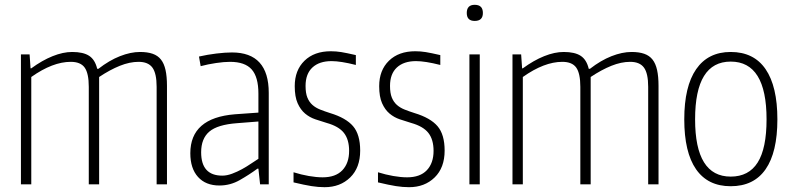

<svg xmlns="http://www.w3.org/2000/svg" viewBox="-20 -766 3294 798"><path d="M67 -540H103L107 -482H110Q155 -515 198.5 -532.5Q242 -550 280 -550Q326 -550 350.5 -534Q375 -518 384 -480H389Q434 -515 478.5 -532.5Q523 -550 562 -550Q593 -550 614.5 -542.5Q636 -535 649 -518.5Q662 -502 668 -475Q674 -448 674 -409V0H631V-405Q631 -461 613.5 -485Q596 -509 556 -509Q519 -509 478 -492.5Q437 -476 392 -446V0H349V-405Q349 -461 332 -485Q315 -509 274 -509Q199 -509 110 -446V0H67Z M892 5Q835 5 803 -30.5Q771 -66 771 -129Q771 -276 956 -291L1054 -298V-377Q1054 -446 1026 -477.5Q998 -509 936 -509Q911 -509 877.5 -504Q844 -499 814 -491L807 -531Q842 -539 879 -543.5Q916 -548 944 -548Q1097 -548 1097 -380V0H1061L1054 -65H1050Q1016 -40 976.5 -17.5Q937 5 892 5ZM904 -36Q923 -36 944.5 -44Q966 -52 986 -63Q1006 -74 1023.5 -86Q1041 -98 1054 -106V-261L965 -254Q884 -248 850 -219Q816 -190 816 -133Q816 -36 904 -36Z M1329 12Q1303 12 1274.5 7.5Q1246 3 1200 -8V-50Q1232 -40 1263.5 -34.5Q1295 -29 1321 -29Q1375 -29 1403 -58.5Q1431 -88 1431 -139Q1431 -186 1409.5 -213.5Q1388 -241 1338 -255Q1315 -262 1291 -270Q1267 -278 1248 -294Q1229 -310 1217 -337Q1205 -364 1205 -408Q1205 -474 1245.5 -513.5Q1286 -553 1355 -553Q1377 -553 1398.5 -549.5Q1420 -546 1459 -537V-496Q1396 -512 1358 -512Q1307 -512 1278.5 -485.5Q1250 -459 1250 -409Q1250 -379 1257.5 -360.5Q1265 -342 1278.5 -330Q1292 -318 1311 -310.5Q1330 -303 1352 -296Q1418 -276 1447.5 -241.5Q1477 -207 1477 -140Q1477 -69 1435.5 -28.5Q1394 12 1329 12Z M1680 12Q1654 12 1625.5 7.5Q1597 3 1551 -8V-50Q1583 -40 1614.5 -34.5Q1646 -29 1672 -29Q1726 -29 1754 -58.5Q1782 -88 1782 -139Q1782 -186 1760.5 -213.5Q1739 -241 1689 -255Q1666 -262 1642 -270Q1618 -278 1599 -294Q1580 -310 1568 -337Q1556 -364 1556 -408Q1556 -474 1596.5 -513.5Q1637 -553 1706 -553Q1728 -553 1749.5 -549.5Q1771 -546 1810 -537V-496Q1747 -512 1709 -512Q1658 -512 1629.5 -485.5Q1601 -459 1601 -409Q1601 -379 1608.5 -360.5Q1616 -342 1629.5 -330Q1643 -318 1662 -310.5Q1681 -303 1703 -296Q1769 -276 1798.5 -241.5Q1828 -207 1828 -140Q1828 -69 1786.5 -28.5Q1745 12 1680 12Z M1953 -679Q1920 -679 1920 -712Q1920 -746 1953 -746Q1987 -746 1987 -712Q1987 -679 1953 -679ZM1931 -540H1974V0H1931Z M2110 -540H2146L2150 -482H2153Q2198 -515 2241.5 -532.5Q2285 -550 2323 -550Q2369 -550 2393.5 -534Q2418 -518 2427 -480H2432Q2477 -515 2521.5 -532.5Q2566 -550 2605 -550Q2636 -550 2657.5 -542.5Q2679 -535 2692 -518.5Q2705 -502 2711 -475Q2717 -448 2717 -409V0H2674V-405Q2674 -461 2656.5 -485Q2639 -509 2599 -509Q2562 -509 2521 -492.5Q2480 -476 2435 -446V0H2392V-405Q2392 -461 2375 -485Q2358 -509 2317 -509Q2242 -509 2153 -446V0H2110Z M3017 8Q2922 8 2873 -62.5Q2824 -133 2824 -270Q2824 -407 2873.5 -478.5Q2923 -550 3017 -550Q3113 -550 3162 -478.5Q3211 -407 3211 -270Q3211 -133 3162 -62.5Q3113 8 3017 8ZM3017 -32Q3092 -32 3129 -90.5Q3166 -149 3166 -270Q3166 -510 3017 -510Q2869 -510 2869 -270Q2869 -32 3017 -32Z"/></svg>

Font: Encode Sans Compressed
Style: ExtraLight
Weight: 200
Designer: Pablo Impallari, Andres Torresi
Foundry: Pablo Impallari, Andres Torresi
Version: Version 1.000; ttfautohint (v1.00) -l 8 -r 50 -G 200 -x 14 -